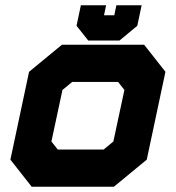

<svg xmlns="http://www.w3.org/2000/svg" viewBox="-20 -710 668 730"><path d="M100.5 0 19.5 -103 90.5 -437 215.5 -540H528L609 -437L538 -103L413 0ZM155.5 -71H394L474.5 -141L530.5 -403L479 -470H236.5L156 -403L100 -141ZM155.5 -71 100 -141 156 -403 236.5 -470H479L530.5 -403L474.5 -141L394 -71ZM199.5 -141.5H374L411 -172L453 -368L429 -398.5H254.5L217.5 -368L175.5 -172ZM315.5 -556 271 -612 287.5 -690H383.5L375.5 -652H414.5L422.5 -690H518.5L502 -612L434.5 -556ZM350.5 -600H418.5L459.5 -636L462 -649L459.5 -636L418.5 -600H350.5L325.5 -636L328 -649L325.5 -636Z"/></svg>

Font: Tourney Thin Black
Style: Italic
Weight: 900
Italic angle: -12°
Version: Version 1.015